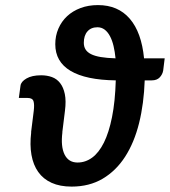

<svg xmlns="http://www.w3.org/2000/svg" viewBox="-20 -708 651 736"><path d="M109.4 -283.2Q112.3 -307.6 108.4 -320.1Q104.5 -332.5 85.9 -332.5H52.2L58.6 -379.4Q60.5 -395 81.5 -407.2Q102.5 -419.4 137.7 -419.4Q160.2 -419.4 179 -412.6Q197.8 -405.8 210.4 -389.6Q223.1 -373.5 228.5 -347.4Q233.9 -321.3 229 -283.2L218.8 -200.7H219.2Q212.4 -146.5 227.5 -115.7Q242.7 -85 277.3 -85Q307.6 -85 333.3 -103.8Q358.9 -122.6 378.2 -161.1Q397.5 -199.7 409.4 -259Q421.4 -318.4 423.8 -399.9Q309.1 -401.4 250.5 -436.3Q191.9 -471.2 191.9 -538.6Q191.9 -570.8 203.9 -598.4Q215.8 -626 237.3 -646Q258.8 -666 288.8 -677.2Q318.8 -688.5 355.5 -688.5Q432.6 -688.5 477.5 -636.2Q522.5 -584 532.2 -484.4H611.3L605.5 -437.5Q603 -422.9 592.3 -411.4Q581.5 -399.9 561.5 -399.9H534.7Q531.7 -311 513.2 -236.3Q494.6 -161.6 459.7 -107.4Q424.8 -53.2 373.5 -22.9Q322.3 7.3 254.4 7.3Q210 7.3 178 -7.1Q146 -21.5 126.7 -48.6Q107.4 -75.7 100.6 -114.3Q93.8 -152.8 99.6 -200.7H99.1ZM301.3 -543.9Q301.3 -529.3 307.9 -518.6Q314.5 -507.8 328.9 -500.5Q343.3 -493.2 366.5 -489.3Q389.6 -485.4 422.9 -484.4Q420.4 -509.8 415.3 -531.5Q410.2 -553.2 401.6 -569.3Q393.1 -585.4 381.1 -594.5Q369.1 -603.5 353.5 -603.5Q329.1 -603.5 315.2 -587.6Q301.3 -571.8 301.3 -543.9Z"/></svg>

Font: Carlito
Style: Bold Italic
Weight: 700
Italic angle: -7°
Designer: Lukasz Dziedzic
Foundry: tyPoland Lukasz Dziedzic
Version: Version 1.104